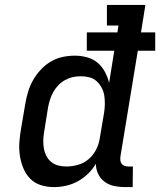

<svg xmlns="http://www.w3.org/2000/svg" viewBox="-20 -755 653 783"><path d="M200 8Q172 8 146.5 0Q121 -8 103 -26.5Q85 -45 75 -69.5Q65 -94 61 -120.5Q57 -147 59 -175Q61 -203 66 -231L83 -331Q87 -356 94.5 -380.5Q102 -405 114.5 -427.5Q127 -450 145.5 -470Q164 -490 186.5 -503.5Q209 -517 234.5 -522.5Q260 -528 285 -528Q310 -528 334.5 -521.5Q359 -515 377.5 -499.5Q396 -484 407.5 -462.5Q419 -441 425 -417L446 -548H334V-623H459L463 -651H416V-735H573L555 -623H613V-548H542L471 -116Q470 -108 471 -100Q472 -92 476.5 -86.5Q481 -81 488.5 -78.5Q496 -76 504 -76H522L521 8H490Q467 8 445.5 3.5Q424 -1 407 -13.5Q390 -26 380.5 -45.5Q371 -65 371 -87Q358 -65 339 -46.5Q320 -28 297 -15.5Q274 -3 249 2.5Q224 8 200 8ZM251 -76Q274 -76 298.5 -83Q323 -90 342 -106.5Q361 -123 372.5 -146Q384 -169 387 -192L404 -292Q407 -310 407.5 -328.5Q408 -347 405.5 -364Q403 -381 395 -396.5Q387 -412 374.5 -423.5Q362 -435 345 -439.5Q328 -444 309 -444Q293 -444 277 -440.5Q261 -437 245.5 -428.5Q230 -420 218 -407.5Q206 -395 197.5 -380Q189 -365 184 -349Q179 -333 176 -317L160 -217Q157 -200 156.5 -183Q156 -166 159 -149.5Q162 -133 169.5 -118.5Q177 -104 189.5 -94Q202 -84 218 -80Q234 -76 251 -76Z"/></svg>

Font: Iosevka Etoile Medium
Style: Italic
Weight: 500
Italic angle: -9°
Designer: Belleve Invis
Foundry: Belleve Invis
Version: Version 22.1.2; ttfautohint (v1.8.4)